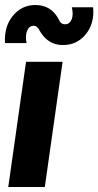

<svg xmlns="http://www.w3.org/2000/svg" viewBox="-26 -747 393 767"><path d="M225 -567Q165 -567 132 -625Q123 -644 108 -644Q91 -644 82.5 -624.5Q74 -605 80 -575H-6Q-10 -641 25.5 -684Q61 -727 115 -727Q179 -727 209 -669Q216 -650 234 -650Q252 -650 260 -669Q268 -688 261 -718H346Q352 -654 317 -610.5Q282 -567 225 -567ZM78 -500H224L153 0H7Z"/></svg>

Font: Oakes Grotesk Bold
Style: Italic
Weight: 700
Italic angle: -8°
Designer: Samuel Oakes
Foundry: Samuel Oakes
Version: Version 1.000;PS 001.000;hotconv 1.0.88;makeotf.lib2.5.64775